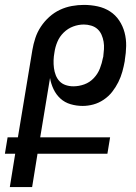

<svg xmlns="http://www.w3.org/2000/svg" viewBox="-34 -763 554 783"><path d="M97 0H6L28 -136H-14L-3 -203H39L98 -559Q102 -583 110 -607.5Q118 -632 132.5 -654Q147 -676 167 -694Q187 -712 210.5 -723Q234 -734 259 -738.5Q284 -743 308 -743Q337 -743 364.5 -737Q392 -731 414.5 -716.5Q437 -702 452 -679.5Q467 -657 474 -630.5Q481 -604 480.5 -575.5Q480 -547 475 -518V-515Q471 -493 465 -471Q459 -449 448.5 -428Q438 -407 423.5 -388.5Q409 -370 389 -356.5Q369 -343 347 -337Q325 -331 303 -331Q278 -331 254 -338Q230 -345 212.5 -361Q195 -377 184.5 -399Q174 -421 170 -445L130 -203H415L404 -136H119ZM265 -411Q288 -411 310 -419Q332 -427 348.5 -444.5Q365 -462 373.5 -484Q382 -506 386 -528L387 -531Q389 -547 390 -562.5Q391 -578 388.5 -593Q386 -608 380 -621.5Q374 -635 363.5 -644.5Q353 -654 338 -658.5Q323 -663 308 -663Q286 -663 264.5 -655Q243 -647 226 -630.5Q209 -614 200 -592.5Q191 -571 188 -549Q185 -533 184.5 -517Q184 -501 186 -485.5Q188 -470 193.5 -456Q199 -442 209 -431.5Q219 -421 234 -416Q249 -411 265 -411Z"/></svg>

Font: Iosevka Medium Oblique
Style: Regular
Weight: 500
Italic angle: -9°
Monospace: yes
Designer: Belleve Invis
Foundry: Belleve Invis
Version: Version 32.5.0; ttfautohint (v1.8.4)